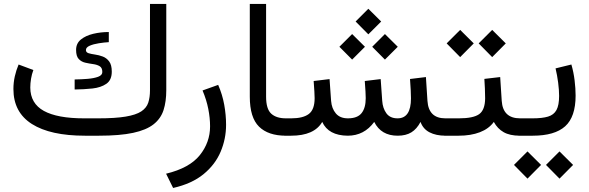

<svg xmlns="http://www.w3.org/2000/svg" viewBox="-20 -687 2982 972"><path d="M477.5 -87.9Q564 -87.9 616.2 -96.7Q668.5 -105.5 695.1 -123Q721.7 -140.6 730.5 -167.2Q739.3 -193.8 739.3 -229.5V-667H821.8V-230.5Q821.8 -172.9 807.9 -129.6Q793.9 -86.4 757.3 -57.6Q720.7 -28.8 653.8 -14.4Q586.9 0 481 0H410.2Q234.9 0 141.4 -59.3Q47.9 -118.7 47.9 -236.3Q47.9 -269 54.9 -300.3Q62 -331.5 74.2 -360.4L148.9 -332.5Q141.1 -312 137.2 -288.6Q133.3 -265.1 133.3 -243.7Q133.8 -163.1 202.1 -125.5Q270.5 -87.9 405.3 -87.9ZM357.9 -284.7Q391.1 -285.2 423.3 -287.8Q455.6 -290.5 476.8 -298.3Q498 -306.2 498 -322.3Q498 -343.8 484.6 -351.8Q471.2 -359.9 451.4 -362.5Q431.6 -365.2 411.9 -369.6Q392.1 -374 378.7 -388.2Q365.2 -402.3 365.2 -434.1Q365.2 -467.3 389.6 -487.1Q414.1 -506.8 452.1 -515.9Q490.2 -524.9 530.8 -524.9V-473.6Q507.3 -472.2 480.5 -468Q453.6 -463.9 434.3 -455.6Q415 -447.3 415 -433.6Q415 -421.9 428.2 -417.7Q441.4 -413.6 460.9 -410.9Q480.5 -408.2 500 -400.9Q519.5 -393.6 532.7 -376Q545.9 -358.4 545.9 -324.2Q545.9 -281.7 518.3 -262.7Q490.7 -243.7 447.8 -239Q404.8 -234.4 357.9 -233.9Z M1084.5 -257.3Q1106 -208 1115.2 -156.5Q1124.5 -105 1124.5 -55.2Q1124.5 16.1 1096.9 81.3Q1069.3 146.5 1010.3 194.8Q951.2 243.2 856.4 264.6L820.8 192.4Q939.5 163.6 991.5 98.6Q1043.5 33.7 1043.5 -47.4Q1043.5 -89.8 1034.4 -135.7Q1025.4 -181.6 1005.4 -229Z M1439.5 0H1427.2Q1337.9 0 1291.3 -45.9Q1244.6 -91.8 1244.6 -197.8V-667H1327.1V-197.3Q1327.1 -135.3 1353 -111.6Q1378.9 -87.9 1427.2 -87.9H1439.5Z M1780.3 -578.1 1844.7 -642.6 1909.7 -578.1 1844.7 -513.2ZM1864.3 -450.2 1928.7 -514.6 1993.7 -450.2 1928.7 -385.3ZM1698.2 -450.2 1762.7 -514.6 1827.6 -450.2 1762.7 -385.3ZM1992.7 -87.9Q2060.5 -87.9 2060.5 -189Q2060.5 -205.6 2059.3 -230Q2058.1 -254.4 2055.7 -287.1L2136.2 -296.9L2144 -176.3Q2149.9 -87.9 2234.4 -87.9H2249V0H2235.4Q2187.5 0 2154.5 -17.1Q2121.6 -34.2 2108.9 -69.8Q2090.3 -34.2 2062.7 -17.1Q2035.2 0 1993.2 0Q1909.2 0 1874.5 -69.8Q1823.7 0 1740.2 0Q1642.6 -1 1611.3 -69.8Q1570.8 0 1453.6 0H1419.9V-87.9H1454.6Q1514.2 -87.9 1543.5 -110.1Q1572.8 -132.3 1572.8 -189.9Q1572.8 -202.6 1571.5 -224.1Q1570.3 -245.6 1567.9 -276.9L1648.4 -286.6L1656.2 -176.3Q1659.2 -137.7 1680.2 -112.8Q1701.2 -87.9 1741.2 -87.9Q1789.6 -87.9 1810.5 -114.3Q1831.5 -140.6 1831.5 -189.9Q1831.5 -201.7 1830.3 -223.4Q1829.1 -245.1 1826.7 -276.9L1907.2 -286.6L1915 -176.3Q1917.5 -139.2 1936 -113.5Q1954.6 -87.9 1992.7 -87.9Z M2623.5 0H2611.8Q2561 0 2529.8 -17.8Q2498.5 -35.6 2480 -69.8Q2455.1 -35.2 2409.4 -17.6Q2363.8 0 2302.2 0H2229.5V-87.9H2303.2Q2376 -87.9 2405.8 -109.1Q2435.5 -130.4 2436 -189Q2436 -212.9 2434.8 -238.8Q2433.6 -264.6 2432.1 -287.6L2512.2 -296.9L2520 -176.3Q2525.9 -87.9 2612.8 -87.9H2623.5ZM2403.3 -467.3 2471.7 -535.6 2540.5 -467.3 2471.7 -397.9ZM2241.2 -467.3 2309.6 -535.6 2378.4 -467.3 2309.6 -397.9Z M2872.6 -360.4Q2883.8 -322.3 2888.9 -280.5Q2894 -238.8 2894 -203.1Q2894 -95.2 2841.1 -47.6Q2788.1 0 2676.8 0H2604V-87.9H2676.8Q2725.1 -87.9 2754.4 -96.7Q2783.7 -105.5 2797.1 -129.9Q2810.5 -154.3 2810.5 -201.7Q2810.5 -230.5 2805.7 -268.3Q2800.8 -306.2 2792.5 -340.8ZM2744.1 147.9 2812.5 79.6 2881.3 147.9 2812.5 217.3ZM2582 147.9 2650.4 79.6 2719.2 147.9 2650.4 217.3Z"/></svg>

Font: Vazir WOL
Style: Regular-WOL
Weight: 400
Designer: Saber Rastikerdar
Foundry: Saber Rastikerdar
Version: Version 27.2.2